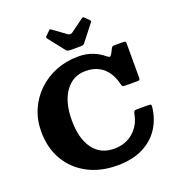

<svg xmlns="http://www.w3.org/2000/svg" viewBox="-175 -1144 1191 1301"><g transform="rotate(-20 420.0 -494.0)"><path d="M40.5 -375Q40.5 -458.5 71.5 -530Q102.5 -601.5 158 -654.8Q213.5 -708 288 -737.8Q362.5 -767.5 449.5 -767.5Q507.5 -767.5 553 -749.2Q598.5 -731 632 -702.5Q645.5 -691.5 651.5 -692.5Q657.5 -693.5 667.5 -709.5L685.5 -744.5Q690 -751 693.8 -753Q697.5 -755 709.5 -755H768Q783 -755 786 -750.8Q789 -746.5 789 -731V-492.5Q789 -480 785.5 -476.5Q782 -473 768.5 -473H682.5Q666.5 -473 662.8 -477.5Q659 -482 656 -494Q645.5 -540 621.5 -577.2Q597.5 -614.5 558 -636.2Q518.5 -658 462 -658Q370 -658 315.8 -582Q261.5 -506 261.5 -375Q261.5 -244 315.2 -170.2Q369 -96.5 466.5 -96.5Q550 -96.5 605.2 -145Q660.5 -193.5 674 -268Q677.5 -284.5 682.2 -289.8Q687 -295 701.5 -295H783Q799 -295 802.5 -291Q806 -287 804.5 -275.5Q795.5 -190.5 752.5 -124.5Q709.5 -58.5 633.5 -20.5Q557.5 17.5 449.5 17.5Q328 17.5 236 -31.2Q144 -80 92.2 -168Q40.5 -256 40.5 -375ZM385.5 -837 293 -955Q286 -962.5 295.5 -971.5L325 -1000.5Q331.5 -1006 333.8 -1005.8Q336 -1005.5 343 -1000.5L435.5 -933.5Q452 -922 468 -933.5L562.5 -1002.5Q568.5 -1007 572.2 -1005.8Q576 -1004.5 581.5 -999.5L608 -972.5Q614 -966.5 614.5 -963.8Q615 -961 610 -954.5L517 -836Q510 -826.5 491 -826.5H412.5Q394 -826.5 385.5 -837Z"/></g></svg>

Font: Besley* Heavy
Style: Regular
Weight: 800
Designer: Owen Earl
Foundry: indestructible type*
Version: Version 3.000; ttfautohint (v1.8.3)